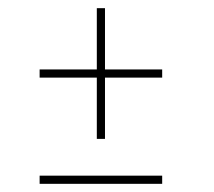

<svg xmlns="http://www.w3.org/2000/svg" viewBox="-20 -535 523 470"><path d="M77 -85V-105H377V-85ZM377 -365V-345H237V-195H217V-345H77V-365H217V-515H237V-365Z"/></svg>

Font: Raleway Thin
Style: Italic
Weight: 100
Italic angle: -12°
Designer: Matt McInerney, Pablo Impallari, Rodrigo Fuenzalida
Foundry: Matt McInerney, Pablo Impallari, Rodrigo Fuenzalida
Version: Version 4.026